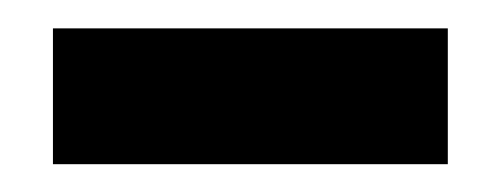

<svg xmlns="http://www.w3.org/2000/svg" viewBox="-20 111 355 136"><path d="M17.5 131.1H297.2V227.3H17.5Z"/></svg>

Font: FoglihtenBlackPcs
Style: BlackPcs
Weight: 900
Version: Version 0.75